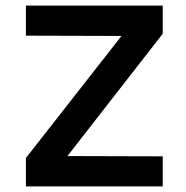

<svg xmlns="http://www.w3.org/2000/svg" viewBox="-20 -669 669 689"><path d="M73 0H564V-108L222 -109L564 -548V-649H73V-541L416 -540L73 -102Z"/></svg>

Font: Karla
Style: Bold Stencil
Weight: 400
Designer: Jonathan Pinhorn
Version: Version 1.000